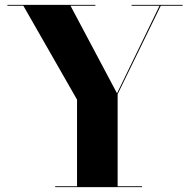

<svg xmlns="http://www.w3.org/2000/svg" viewBox="-20 -770 782 790"><path d="M207 -3.5H297V-360L76 -746.5H10.5V-750H372.5V-746.5H270L461.5 -386L636.5 -746.5H521.5V-750H731.5V-746.5H641.5L464 -382.5V-3.5H564.5V0H207Z"/></svg>

Font: Bodoni* 48
Style: Bold
Weight: 700
Version: Version 2.2